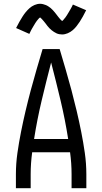

<svg xmlns="http://www.w3.org/2000/svg" viewBox="-20 -994 540 1014"><path d="M64 0V-74Q64 -130 72 -186Q80 -242 91 -297.5Q102 -353 115 -408Q128 -463 142.5 -517.5Q157 -572 173 -626.5Q189 -681 205 -735H295Q311 -681 327 -626.5Q343 -572 357.5 -517.5Q372 -463 385 -408Q398 -353 409 -297.5Q420 -242 428 -186Q436 -130 436 -74V0H358V-74Q358 -103 356 -132Q354 -161 350 -190H150Q146 -161 144 -132Q142 -103 142 -74V0ZM340 -260Q324 -362 300 -463Q276 -564 250 -664Q224 -564 200 -463Q176 -362 160 -260ZM308 -812Q300 -812 292.5 -813.5Q285 -815 278.5 -818Q272 -821 265 -825.5Q258 -830 252.5 -834.5Q247 -839 241 -845Q235 -851 230.5 -857Q226 -863 221.5 -869Q217 -875 211.5 -881.5Q206 -888 201 -893.5Q196 -899 192 -902Q189 -900 187 -898.5Q185 -897 182 -893Q179 -889 177.5 -887.5Q176 -886 174.5 -884Q173 -882 171.5 -879.5Q170 -877 168 -874.5Q166 -872 164.5 -869Q163 -866 161 -863Q159 -860 157 -856.5Q155 -853 153 -849.5Q151 -846 148.5 -842Q146 -838 144 -833.5Q142 -829 139.5 -824.5Q137 -820 135 -815L65 -846Q74 -864 82.5 -879Q91 -894 99 -906.5Q107 -919 115.5 -929.5Q124 -940 135.5 -950.5Q147 -961 162 -967.5Q177 -974 192 -974Q200 -974 207.5 -972Q215 -970 221.5 -967.5Q228 -965 235 -960.5Q242 -956 247.5 -951.5Q253 -947 259 -940.5Q265 -934 269.5 -928.5Q274 -923 278.5 -917Q283 -911 288.5 -904Q294 -897 298.5 -892Q303 -887 308 -883Q311 -885 313 -887Q315 -889 318 -893Q321 -897 322.5 -898.5Q324 -900 325.5 -902Q327 -904 328.5 -906.5Q330 -909 332 -911.5Q334 -914 335.5 -917Q337 -920 339 -923Q341 -926 343 -929.5Q345 -933 347 -936.5Q349 -940 351.5 -944Q354 -948 356 -952Q358 -956 360.5 -960.5Q363 -965 365 -970L435 -940Q426 -922 417.5 -906.5Q409 -891 401 -879Q393 -867 384.5 -856Q376 -845 364.5 -835Q353 -825 338 -818.5Q323 -812 308 -812Z"/></svg>

Font: Zed Sans
Style: Regular
Weight: 400
Designer: Belleve Invis
Foundry: Belleve Invis
Version: Version 1.0.0; ttfautohint (v1.8.4)